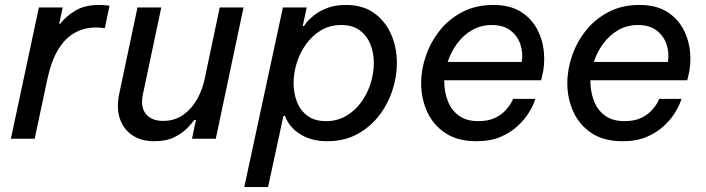

<svg xmlns="http://www.w3.org/2000/svg" viewBox="-20 -560 2851 775"><path d="M120 0H24L137 -530H233L219 -464H223Q246 -494 284 -517Q322 -540 379 -540Q396 -540 409 -538.5Q422 -537 422 -537L403 -446Q403 -446 392 -447.5Q381 -449 366 -449Q320 -449 281.5 -427.5Q243 -406 215 -360Q187 -314 171 -240Z M602 10Q551 10 515 -13.5Q479 -37 464 -80.5Q449 -124 462 -185L535 -530H631L557 -180Q546 -128 569 -100Q592 -72 638 -72Q686 -72 720.5 -97Q755 -122 776.5 -161Q798 -200 806 -241L867 -530H963L851 0H755L771 -76H765Q756 -64 736.5 -43.5Q717 -23 684.5 -6.5Q652 10 602 10Z M1062 195H966L1122 -530H1218L1202 -455H1207Q1207 -455 1216.5 -468Q1226 -481 1246.5 -497.5Q1267 -514 1299 -527Q1331 -540 1376 -540Q1445 -540 1490.5 -507Q1536 -474 1559 -421Q1582 -368 1582 -306Q1582 -250 1563.5 -194Q1545 -138 1509 -92Q1473 -46 1421 -18Q1369 10 1301 10Q1269 10 1244 3.5Q1219 -3 1200 -13.5Q1181 -24 1167 -37Q1153 -50 1144 -64.5Q1135 -79 1130 -92H1124ZM1165 -224Q1165 -183 1179 -148Q1193 -113 1222 -92Q1251 -71 1296 -71Q1341 -71 1377 -92Q1413 -113 1438 -147.5Q1463 -182 1476 -223.5Q1489 -265 1489 -306Q1489 -347 1475 -381.5Q1461 -416 1432 -437.5Q1403 -459 1357 -459Q1312 -459 1276.5 -438Q1241 -417 1216 -382.5Q1191 -348 1178 -306.5Q1165 -265 1165 -224Z M1903 10Q1827 10 1777.5 -23Q1728 -56 1704 -109.5Q1680 -163 1680 -224Q1680 -280 1699.5 -336Q1719 -392 1756 -438Q1793 -484 1847 -512Q1901 -540 1971 -540Q2038 -540 2081.5 -513Q2125 -486 2148 -442.5Q2171 -399 2175.5 -348.5Q2180 -298 2168 -252L2164 -236H1773Q1773 -190 1787.5 -152.5Q1802 -115 1832.5 -93Q1863 -71 1910 -71Q1952 -71 1979 -84.5Q2006 -98 2022 -116Q2038 -134 2044.5 -147.5Q2051 -161 2051 -161H2141Q2141 -161 2134.5 -143.5Q2128 -126 2112 -101Q2096 -76 2068.5 -50.5Q2041 -25 2000.5 -7.5Q1960 10 1903 10ZM1787 -310H2086Q2092 -347 2080.5 -381Q2069 -415 2040.5 -437Q2012 -459 1965 -459Q1921 -459 1885.5 -438.5Q1850 -418 1825 -384Q1800 -350 1787 -310Z M2493 10Q2417 10 2367.5 -23Q2318 -56 2294 -109.5Q2270 -163 2270 -224Q2270 -280 2289.5 -336Q2309 -392 2346 -438Q2383 -484 2437 -512Q2491 -540 2561 -540Q2628 -540 2671.5 -513Q2715 -486 2738 -442.5Q2761 -399 2765.5 -348.5Q2770 -298 2758 -252L2754 -236H2363Q2363 -190 2377.5 -152.5Q2392 -115 2422.5 -93Q2453 -71 2500 -71Q2542 -71 2569 -84.5Q2596 -98 2612 -116Q2628 -134 2634.5 -147.5Q2641 -161 2641 -161H2731Q2731 -161 2724.5 -143.5Q2718 -126 2702 -101Q2686 -76 2658.5 -50.5Q2631 -25 2590.5 -7.5Q2550 10 2493 10ZM2377 -310H2676Q2682 -347 2670.5 -381Q2659 -415 2630.5 -437Q2602 -459 2555 -459Q2511 -459 2475.5 -438.5Q2440 -418 2415 -384Q2390 -350 2377 -310Z"/></svg>

Font: Be Vietnam Pro Variable Thin
Style: Italic
Weight: 100
Italic angle: -12°
Designer: Lam Bao, Tony Le, Vietanh Nguyen
Foundry: Yellow Type Foundry
Version: Version 1.002